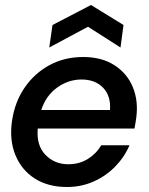

<svg xmlns="http://www.w3.org/2000/svg" viewBox="-20 -736 597 768"><path d="M248 12Q172 12 119 -22Q66 -56 41.5 -116Q17 -176 28 -252Q39 -328 78.5 -385.5Q118 -443 178 -475.5Q238 -508 313 -508Q387 -508 438 -475Q489 -442 511.5 -387Q534 -332 525 -265Q524 -256 522 -245Q520 -234 518 -222H131Q125 -155 161.5 -117Q198 -79 253 -79Q297 -79 331 -100Q365 -121 385 -155H498Q478 -108 441 -70Q404 -32 354.5 -10Q305 12 248 12ZM306 -418Q254 -418 209 -386Q164 -354 145 -296H420Q424 -352 392.5 -385Q361 -418 306 -418ZM177 -546 190 -636 344 -716 474 -636 462 -546 332 -629Z"/></svg>

Font: Host Grotesk Medium
Style: Italic
Weight: 500
Italic angle: -8°
Designer: Doğukan Karapınar based on Poppins by Indian Type Foundry, Jonny Pinhorn
Foundry: Element Type
Version: Version 1.001; ttfautohint (v1.8.4.7-5d5b)